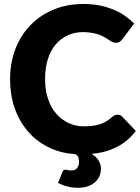

<svg xmlns="http://www.w3.org/2000/svg" viewBox="-20 -756 695 950"><path d="M585 -178.7 651.9 -107.9Q614.3 -58.1 560.1 -29.8Q504.9 -1 433.1 5.4Q455.6 18.6 467.3 37.6Q479.5 57.6 479.5 77.1Q479.5 98.1 472.2 115.7Q464.4 132.8 449.7 146Q433.6 159.7 413.6 166Q392.6 173.3 366.2 173.3Q336.9 173.3 310.5 166Q287.1 160.2 267.1 148.4L290 92.8Q293.5 83.5 304.2 83.5Q307.1 83.5 308.6 84Q311.5 85 313.5 85.4Q316.4 85.9 320.8 86.9Q323.7 87.4 333 87.4Q353 87.4 361.8 75.2Q371.1 62 371.1 46.4Q371.1 35.2 368.2 24.4Q365.2 13.7 353 6.8Q275.9 1.5 217.3 -28.8Q156.7 -59.1 116.2 -108.4Q73.7 -158.7 51.8 -223.1Q29.8 -288.1 29.8 -364.3Q29.8 -445.3 56.6 -514.6Q83 -582.5 130.9 -631.8Q178.2 -680.7 246.1 -709Q311.5 -736.3 393.6 -736.3Q433.1 -736.3 471.2 -729.5Q505.9 -722.7 538.6 -709.5Q570.8 -696.8 596.7 -678.7Q624.5 -659.2 643.6 -639.6L586.4 -563Q580.1 -554.7 573.7 -550.3Q566.4 -544.4 552.7 -544.4Q544.4 -544.4 535.6 -548.3Q530.3 -550.8 518.6 -558.6Q512.7 -562 499 -570.8Q487.8 -577.6 473.6 -583.5Q456.1 -589.4 439 -592.8Q414.6 -597.2 392.6 -597.2Q349.1 -597.2 315.9 -581.5Q280.3 -564.9 255.9 -536.6Q230 -506.3 216.8 -463.4Q203.1 -420.9 203.1 -364.3Q203.1 -305.7 218.3 -265.1Q232.9 -221.7 259.8 -191.9Q285.2 -162.6 320.8 -146.5Q355 -130.9 396 -130.9Q417 -130.9 438 -133.3Q454.1 -135.3 473.6 -141.1Q491.2 -146.5 504.4 -154.8Q519.5 -163.6 534.2 -176.8Q539.6 -181.6 546.9 -185.5Q553.7 -188.5 561.5 -188.5Q568.4 -188.5 573.7 -186.5Q579.1 -184.6 585 -178.7Z"/></svg>

Font: Lato-ExtraBold
Style: Regular
Weight: 500
Designer: Lukasz Dziedzic with Adam Twardoch and Botio Nikoltchev
Foundry: tyPoland Lukasz Dziedzic
Version: ""